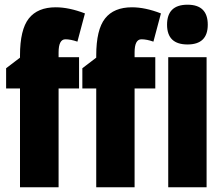

<svg xmlns="http://www.w3.org/2000/svg" viewBox="-20 -796 949 816"><path d="M690 -691Q690 -607 777 -607Q863 -607 863 -691Q863 -776 777 -776Q690 -776 690 -691ZM640 -553H552V-573Q552 -629 581 -629Q604 -629 632 -619L664 -739Q597 -765 541 -765Q464 -765 426.5 -717.5Q389 -670 389 -560V-551L330 -506V-420H389V0H552V-420H640ZM316 -553H229V-573Q229 -629 258 -629Q280 -629 309 -619L341 -739Q273 -765 217 -765Q140 -765 102.5 -717.5Q65 -670 65 -560V-551L6 -506V-420H65V0H229V-420H316ZM695 -553V0H858V-553Z"/></svg>

Font: Noto Sans Display Condensed Black
Style: Regular
Weight: 900
Width: 3
Designer: Monotype Design team
Foundry: Monotype Imaging Inc.
Version: 1.000